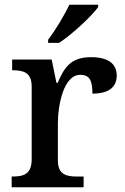

<svg xmlns="http://www.w3.org/2000/svg" viewBox="-20 -786 525 806"><path d="M182 -619V-606H228C284 -642 367 -721 392 -756V-766H271C250 -721 211 -657 182 -619ZM29 0H331V-45H302C259 -45 223 -53 223 -112V-268C223 -345 247 -472 317 -472C356 -472 368 -448 368 -393C439 -393 470 -422 470 -469C470 -517 436 -546 362 -546C276 -546 249 -501 222 -438H217L197 -536H31V-491H34C78 -491 113 -482 113 -423V-117C113 -54 78 -45 33 -45H29Z"/></svg>

Font: Noto Serif Telugu Medium
Style: Regular
Weight: 500
Designer: Jelle Bosma - Monotype Design Team
Foundry: Monotype Imaging Inc.
Version: Version 2.005